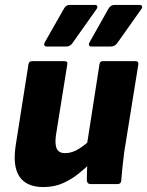

<svg xmlns="http://www.w3.org/2000/svg" viewBox="-20 -744 595 776"><path d="M155 12Q87 12 58.5 -30.5Q30 -73 44 -160L95 -484Q97 -497 110 -497H239Q255 -497 252 -484L206 -197Q201 -159 210 -142Q219 -125 243 -125Q272 -125 300.5 -143.5Q329 -162 357 -189L351 -89Q327 -66 298 -42.5Q269 -19 234 -3.5Q199 12 155 12ZM346 0Q333 0 331 -14Q331 -31 331.5 -49.5Q332 -68 334 -88L330 -150L382 -484Q384 -497 396 -497H527Q541 -497 539 -483L482 -129Q478 -97 475 -68.5Q472 -40 470 -14Q469 0 455 0ZM349 -556Q342 -556 340 -561Q338 -566 342 -573L419 -710Q428 -724 442 -724H544Q552 -724 554 -719Q556 -714 551 -707L454 -570Q444 -556 428 -556ZM169 -556Q161 -556 159 -561Q157 -566 161 -573L239 -710Q247 -724 261 -724H364Q371 -724 373 -719Q375 -714 370 -707L273 -570Q264 -556 247 -556Z"/></svg>

Font: Sofia Sans Black
Style: Italic
Weight: 900
Italic angle: -9°
Version: Version 4.100-B